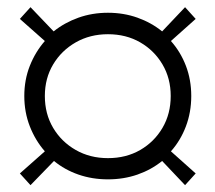

<svg xmlns="http://www.w3.org/2000/svg" viewBox="-20 -565 608 542"><path d="M284.7 -58.7Q240.4 -58.7 201.4 -72.2Q162.4 -85.8 132.4 -110.6L66.1 -42.3L36.1 -75.4L106.6 -137.8Q79.8 -168.4 64.2 -208.3Q48.6 -248.2 48.6 -294Q48.6 -339.8 64.2 -379.2Q79.8 -418.6 106.6 -449.2L36.1 -511.6L66.1 -544.7L131.4 -476.4Q162.4 -501.2 201.4 -515.1Q240.4 -529 284.7 -529Q329.1 -529 368.1 -515.1Q407.1 -501.2 437.7 -476.4L502.4 -544.7L532.4 -511.6L462.5 -449.2Q489.7 -418.6 504.8 -379.2Q519.9 -339.8 519.9 -294Q519.9 -248.2 504.8 -208.3Q489.7 -168.4 462.5 -137.8L532.4 -75.4L502.4 -42.3L437.7 -110.6Q407.1 -85.8 368.1 -72.2Q329.1 -58.7 284.7 -58.7ZM106.6 -294Q106.6 -243.6 130 -204.1Q153.5 -164.6 193.8 -141.6Q234.1 -118.6 284.7 -118.6Q336 -118.6 375.8 -141.6Q415.6 -164.6 438.7 -204.1Q461.9 -243.6 461.9 -294Q461.9 -343.8 438.7 -383.1Q415.6 -422.4 375.8 -445.4Q336 -468.4 284.7 -468.4Q234.1 -468.4 193.8 -445.4Q153.5 -422.4 130 -383.1Q106.6 -343.8 106.6 -294Z"/></svg>

Font: Rokkitt SemiBold
Style: Regular
Weight: 600
Designer: Vernon Adams
Foundry: Vernon Adams
Version: Version 3.103